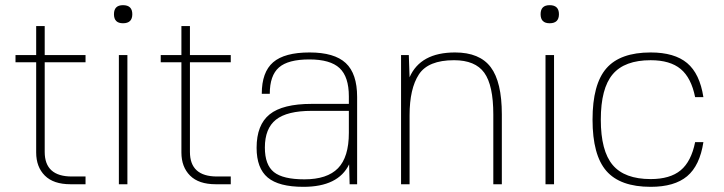

<svg xmlns="http://www.w3.org/2000/svg" viewBox="-20 -713 2802 743"><path d="M153 -125Q153 -30 258 -30H311V0H253Q187 0 153.5 -33.5Q120 -67 120 -123V-472H40V-500H120V-612H153V-500H311V-472H153Z M473 0H440V-500H473ZM456 -693Q492 -693 492 -658Q492 -623 456 -623Q421 -623 421 -658Q421 -693 456 -693Z M715 -125Q715 -30 820 -30H873V0H815Q749 0 715.5 -33.5Q682 -67 682 -123V-472H602V-500H682V-612H715V-500H873V-472H715Z M1331 -77Q1289 10 1154 10Q1059 10 1016 -26Q973 -62 973 -141Q973 -230 1023.5 -270.5Q1074 -311 1186 -311H1330V-340Q1330 -416 1294 -449.5Q1258 -483 1177 -483Q1095 -483 1059.5 -452Q1024 -421 1024 -350H993Q993 -434 1037 -472Q1081 -510 1178 -510Q1274 -510 1318 -469Q1362 -428 1362 -338V0H1333ZM1330 -284H1186Q1091 -284 1048 -250Q1005 -216 1005 -142Q1005 -75 1040 -47Q1075 -19 1158 -19Q1246 -19 1288 -62Q1330 -105 1330 -199Z M1562 -500 1565 -414Q1607 -510 1741 -510Q1836 -510 1879 -453Q1922 -396 1922 -270V0H1889V-270Q1889 -383 1854 -431.5Q1819 -480 1737 -480Q1637 -480 1601 -425Q1565 -370 1565 -267V0H1532V-500Z M2124 0H2091V-500H2124ZM2107 -693Q2143 -693 2143 -658Q2143 -623 2107 -623Q2072 -623 2072 -658Q2072 -693 2107 -693Z M2670 -163H2702Q2688 -72 2639 -31Q2590 10 2498 10Q2380 10 2326.5 -51.5Q2273 -113 2273 -250Q2273 -387 2326.5 -448.5Q2380 -510 2498 -510Q2590 -510 2639 -469Q2688 -428 2702 -337H2670Q2655 -412 2614 -446Q2573 -480 2498 -480Q2397 -480 2351 -425.5Q2305 -371 2305 -250Q2305 -129 2351 -74.5Q2397 -20 2498 -20Q2573 -20 2614 -54Q2655 -88 2670 -163Z"/></svg>

Font: Fivo Sans Thin
Style: Regular
Weight: 250
Foundry: Alexander Slobzheninov
Version: 1.0